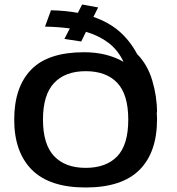

<svg xmlns="http://www.w3.org/2000/svg" viewBox="-20 -826 784 851"><path d="M359.5 5Q199.5 5 121.2 -73.5Q43 -152 43 -295.8Q43 -439.5 117.8 -517Q192.5 -594.5 353 -594.5Q453 -594.5 527.5 -552Q503 -604 461 -636Q419 -668 361 -685L340 -642L265.5 -653.5L289.5 -700Q264 -703.5 236.5 -705.5Q209 -707.5 179.5 -708L206 -780.5Q271.5 -779 325 -769L344 -806L415 -793L394 -751Q461.5 -728 508.8 -687Q556 -646 588 -586Q633.5 -540.5 654.8 -469.5Q676 -398.5 676 -327L674.5 -327.5Q676 -313 676 -297.5Q676 -150.5 598 -72.8Q520 5 359.5 5ZM359.5 -82Q450.5 -82 499.5 -133Q548.5 -184 548.5 -295.8Q548.5 -407.5 499.5 -459Q450.5 -510.5 359.8 -510.5Q269 -510.5 219.8 -458.2Q170.5 -406 170.5 -296Q170.5 -186 219.8 -134Q269 -82 359.5 -82Z"/></svg>

Font: Anybody ExtraExpanded Medium
Style: Regular
Weight: 500
Width: 8
Designer: Tyler Finck
Foundry: Etcetera Type Company
Version: Version 1.010; ttfautohint (v1.8.3) -l 8 -r 50 -G 200 -x 14 